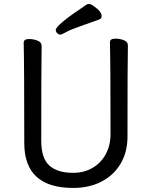

<svg xmlns="http://www.w3.org/2000/svg" viewBox="-20 -906 750 950"><path d="M341.8 23.9Q100.1 23.9 100.1 -198.2Q100.1 -585.9 97.2 -694.8Q97.2 -712.9 124 -712.9Q146 -712.9 166 -704.8Q186 -696.8 186 -680.2Q184.1 -584 184.1 -210Q184.1 -122.1 224.6 -86.4Q265.1 -50.8 341.8 -50.8Q396 -50.8 438 -75.4Q480 -100.1 503.4 -143.6Q526.9 -187 526.9 -242.2Q526.9 -595.2 523.9 -696.8Q523.9 -714.8 550.8 -714.8Q573.2 -714.8 593 -707Q612.8 -699.2 612.8 -682.1Q610.8 -594.2 610.8 -230Q610.8 -153.8 576.9 -96.4Q543 -39.1 482.4 -7.6Q421.9 23.9 341.8 23.9ZM255.9 -757.8Q255.9 -782.2 409.2 -883.8Q413.1 -886.2 420.9 -886.2Q430.2 -886.2 444.8 -875Q482.9 -849.1 482.9 -826.2Q482.9 -814.9 472.2 -810.1Q422.9 -792 375 -775.4Q327.1 -758.8 306.6 -746.8Q286.1 -734.9 278.1 -734.9Q270 -734.9 262.9 -741.9Q255.9 -749 255.9 -757.8Z"/></svg>

Font: LXGW WenKai Screen
Style: Regular
Weight: 400
Designer: LXGW / Fontworks Inc.
Foundry: LXGW / Fontworks Inc.
Version: Version 1.510;January 18,2025